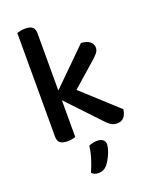

<svg xmlns="http://www.w3.org/2000/svg" viewBox="-162 -742 830 1057"><g transform="rotate(-20 253.0 -214.0)"><path d="M175 -2Q168 1 155.5 3.5Q143 6 128 6Q99 6 85 -5Q71 -16 71 -42V-649Q78 -651 91 -654Q104 -657 119 -657Q148 -657 161.5 -646Q175 -635 175 -609V-274L381 -477Q413 -476 431.5 -462Q450 -448 450 -426Q450 -408 438 -394Q426 -380 403 -360L270 -243L476 -55Q473 -26 458.5 -9.5Q444 7 418 7Q398 7 382.5 -3Q367 -13 349 -33L175 -217ZM278 207Q259 229 229 229Q203 229 189 213Q205 177 216.5 139.5Q228 102 231 70Q255 59 280 59Q300 59 313 68Q326 77 326 95Q326 107 321.5 123Q317 139 310 154.5Q303 170 294.5 184Q286 198 278 207Z"/></g></svg>

Font: Baloo Bhaina 2 Medium
Style: Regular
Weight: 500
Designer: Yesha Goshar, Manish Minz, Shuchita Grover and Ek Type
Foundry: Ek Type
Version: Version 1.640;hotconv 1.0.111;makeotfexe 2.5.65597; ttfautoh